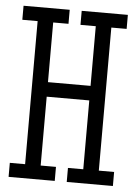

<svg xmlns="http://www.w3.org/2000/svg" viewBox="-50 -710 533 750"><g transform="rotate(5 216.5 -335.5)"><path d="M12 -616H72V-55H12V0H193V-55H133V-325H300V-55H240V0H421V-55H361V-616H421V-671H240V-616H300V-382H133V-616H193V-671H12Z"/></g></svg>

Font: Stint Ultra Condensed
Style: Regular
Weight: 400
Width: 1
Designer: Astigmatic (AOETI)
Foundry: Astigmatic (AOETI)
Version: Version 1.000